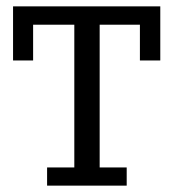

<svg xmlns="http://www.w3.org/2000/svg" viewBox="-20 -583 545 603"><path d="M127.9 -57.1H213.4V-505.4H84V-393.1H21V-563H483.4V-393.1H419.4V-505.4H293V-57.1H377.9V0H127.9Z"/></svg>

Font: Rokkitt
Style: Regular
Weight: 400
Version: Version 1.2; ttfautohint (v1.5) -l 7 -r 28 -G 50 -x 13 -D la